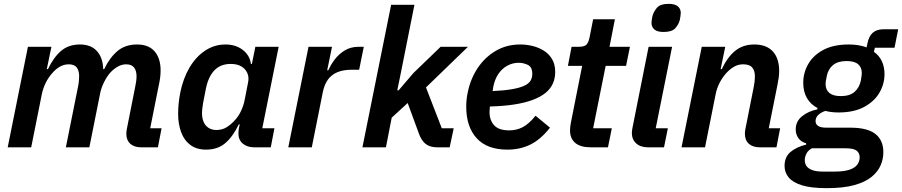

<svg xmlns="http://www.w3.org/2000/svg" viewBox="-20 -765 4684 997"><path d="M142 0H20L125 -522H247L223 -406H229Q258 -467 297 -500.5Q336 -534 395 -534Q452 -534 483 -500Q514 -466 516 -406H521Q549 -465 589.5 -499.5Q630 -534 692 -534Q752 -534 783 -498Q814 -462 814 -399Q814 -378 811 -357.5Q808 -337 803 -315L760 -99H819L800 0H714Q677 0 656.5 -18.5Q636 -37 636 -70Q636 -78 637 -85Q638 -92 639 -97L682 -314Q685 -328 687 -342Q689 -356 689 -369Q689 -398 676 -414.5Q663 -431 635 -431Q612 -431 590.5 -418.5Q569 -406 551 -386Q533 -365 518.5 -334.5Q504 -304 499 -275L444 0H322L385 -314Q388 -328 389.5 -342.5Q391 -357 391 -369Q391 -398 378.5 -414.5Q366 -431 337 -431Q312 -431 290.5 -418.5Q269 -406 252 -386Q231 -363 217 -334Q203 -305 197 -275Z M1386 0H1300Q1264 0 1241 -19Q1218 -38 1218 -73Q1218 -80 1219 -88.5Q1220 -97 1221 -102L1225 -119H1220Q1189 -55 1149.5 -21.5Q1110 12 1050 12Q1002 12 969.5 -11.5Q937 -35 921 -77.5Q905 -120 905 -174Q905 -204 908 -231Q911 -258 916 -284Q931 -358 964 -414Q997 -470 1045 -502Q1093 -534 1151 -534Q1204 -534 1240.5 -506Q1277 -478 1283 -433H1288L1306 -522H1427L1342 -99H1405ZM1104 -90Q1134 -90 1157 -104.5Q1180 -119 1198 -139Q1218 -160 1231.5 -188.5Q1245 -217 1251 -249L1268 -336Q1274 -363 1264.5 -385Q1255 -407 1233.5 -420Q1212 -433 1178 -433Q1126 -433 1094 -400.5Q1062 -368 1049 -304L1035 -232Q1033 -221 1031 -205Q1029 -189 1029 -177Q1029 -151 1037.5 -131.5Q1046 -112 1063 -101Q1080 -90 1104 -90Z M1599 0H1477L1582 -522H1704L1679 -400H1685Q1697 -428 1718 -456Q1739 -484 1770 -503Q1801 -522 1842 -522H1869L1845 -403H1809Q1764 -403 1733 -390.5Q1702 -378 1683 -352Q1664 -326 1656 -285Z M1862 0 2011 -740H2132L2062 -389L2043 -296H2050L2127 -386L2268 -522H2410L2192 -311L2274 -99H2336L2315 0H2250Q2213 0 2190.5 -17.5Q2168 -35 2155 -72L2097 -230L2014 -154L1984 0Z M2615 12Q2509 12 2455 -47.5Q2401 -107 2401 -211Q2401 -230 2403 -249Q2405 -268 2409 -286Q2423 -355 2460 -411Q2497 -467 2553.5 -500.5Q2610 -534 2682 -534Q2713 -534 2744.5 -526.5Q2776 -519 2803 -502.5Q2830 -486 2846.5 -458.5Q2863 -431 2863 -391Q2863 -358 2850.5 -330.5Q2838 -303 2812 -282Q2786 -261 2745.5 -246Q2705 -231 2650.5 -222.5Q2596 -214 2524 -212Q2523 -203 2522.5 -195.5Q2522 -188 2522 -183Q2522 -141 2546 -114.5Q2570 -88 2624 -88Q2663 -88 2695 -105Q2727 -122 2761 -164L2836 -102Q2787 -40 2733.5 -14Q2680 12 2615 12ZM2674 -439Q2642 -439 2614.5 -424Q2587 -409 2568.5 -382Q2550 -355 2542 -317L2538 -292Q2602 -295 2642.5 -302.5Q2683 -310 2705 -321Q2727 -332 2735.5 -347Q2744 -362 2744 -381Q2744 -417 2721 -428Q2698 -439 2674 -439Z M3137 0H3048Q2994 0 2967 -23Q2940 -46 2940 -88Q2940 -95 2941 -105.5Q2942 -116 2944 -126L3003 -423H2929L2948 -522H2985Q3016 -522 3026.5 -534.5Q3037 -547 3042 -574L3060 -665H3173L3145 -522H3251L3231 -423H3125L3060 -99H3157Z M3426 -599Q3393 -599 3378 -612Q3363 -625 3363 -646Q3363 -653 3364.5 -662.5Q3366 -672 3368 -682Q3375 -706 3392 -725.5Q3409 -745 3452 -745Q3485 -745 3500 -732Q3515 -719 3515 -698Q3515 -691 3513.5 -681.5Q3512 -672 3510 -661Q3504 -638 3486.5 -618.5Q3469 -599 3426 -599ZM3428 0H3345Q3306 0 3283.5 -20.5Q3261 -41 3261 -75Q3261 -81 3262 -87Q3263 -93 3264 -100L3348 -522H3470L3385 -99H3448Z M3641 0H3519L3624 -522H3746L3722 -406H3728Q3757 -468 3797.5 -501Q3838 -534 3897 -534Q3960 -534 3993 -498Q4026 -462 4026 -396Q4026 -379 4023.5 -361.5Q4021 -344 4017 -324L3972 -99H4031L4012 0H3926Q3889 0 3868.5 -18.5Q3848 -37 3848 -71Q3848 -79 3849 -85.5Q3850 -92 3851 -97L3894 -314Q3897 -328 3898.5 -342Q3900 -356 3900 -369Q3900 -398 3886 -414.5Q3872 -431 3839 -431Q3813 -431 3791.5 -418.5Q3770 -406 3751 -385Q3731 -363 3716.5 -334.5Q3702 -306 3696 -275Z M4567 26Q4567 60 4553 93Q4539 126 4506.5 153Q4474 180 4417 196Q4360 212 4273 212Q4191 212 4143.5 197Q4096 182 4075 156Q4054 130 4054 97Q4054 50 4085 24Q4116 -2 4166 -14V-21Q4140 -28 4126 -47.5Q4112 -67 4112 -93Q4112 -135 4145 -161.5Q4178 -188 4224 -197L4225 -204Q4189 -223 4170 -256Q4151 -289 4151 -335Q4151 -387 4177 -432.5Q4203 -478 4255.5 -506Q4308 -534 4388 -534Q4415 -534 4438 -530Q4461 -526 4480 -519L4484 -538Q4491 -576 4511.5 -594.5Q4532 -613 4567 -613H4644L4625 -517H4523L4518 -496Q4545 -477 4559 -447.5Q4573 -418 4573 -380Q4573 -329 4546.5 -283.5Q4520 -238 4467 -209.5Q4414 -181 4334 -181Q4316 -181 4299 -183Q4282 -185 4266 -189Q4244 -182 4229.5 -168.5Q4215 -155 4215 -136Q4215 -120 4228.5 -111Q4242 -102 4272 -102H4397Q4484 -102 4525.5 -69.5Q4567 -37 4567 26ZM4444 52Q4444 30 4428.5 17.5Q4413 5 4370 5H4196Q4176 16 4167.5 33Q4159 50 4159 67Q4159 85 4168.5 98Q4178 111 4198.5 118.5Q4219 126 4254 126H4314Q4362 126 4390.5 116.5Q4419 107 4431.5 90Q4444 73 4444 52ZM4346 -266Q4392 -266 4417 -287.5Q4442 -309 4450 -346Q4453 -364 4454 -372Q4455 -380 4455 -386Q4455 -415 4436 -431.5Q4417 -448 4376 -448Q4331 -448 4305.5 -427Q4280 -406 4273 -369Q4269 -350 4268 -342Q4267 -334 4267 -329Q4267 -299 4286.5 -282.5Q4306 -266 4346 -266Z"/></svg>

Font: IBM Plex Sans SemiBold
Style: Italic
Weight: 600
Italic angle: -11.31°
Designer: Mike Abbink, Paul van der Laan, Pieter van Rosmalen
Foundry: Bold Monday
Version: Version 3.201